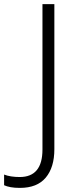

<svg xmlns="http://www.w3.org/2000/svg" viewBox="-108 -734 380 936"><path d="M-11 182Q-37 182 -56 178.5Q-75 175 -88 169V117Q-73 123 -53.5 126Q-34 129 -12 129Q99 129 99 -5V-714H157V-7Q157 82 115 132Q73 182 -11 182Z"/></svg>

Font: Noto Traditional Nushu Light
Style: Regular
Weight: 300
Designer: LIU Zhao
Foundry: LiuZhao Studio
Version: Version 2.003; ttfautohint (v1.8.4.7-5d5b)